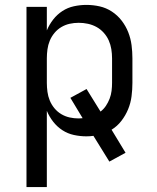

<svg xmlns="http://www.w3.org/2000/svg" viewBox="-20 -548 640 783"><path d="M88 215V-520H171V-424Q181 -448 197 -468.5Q213 -489 234.5 -503Q256 -517 281.5 -522.5Q307 -528 332 -528Q360 -528 386.5 -522Q413 -516 436 -501Q459 -486 476 -464Q493 -442 503 -416.5Q513 -391 516.5 -364Q520 -337 520 -310V-210Q520 -183 516.5 -155.5Q513 -128 502.5 -102.5Q492 -77 475 -55Q458 -33 435 -19L492 75L426 111L361 6Q354 7 347 7.5Q340 8 332 8Q307 8 281.5 2.5Q256 -3 234.5 -17Q213 -31 197 -51.5Q181 -72 171 -96V215ZM301 -65Q305 -65 309 -65.5Q313 -66 317 -66L267 -149L333 -185L390 -93Q403 -103 412 -116.5Q421 -130 427 -145.5Q433 -161 435 -177.5Q437 -194 437 -210V-310Q437 -329 434 -347.5Q431 -366 423.5 -383Q416 -400 403 -414.5Q390 -429 373.5 -438Q357 -447 338.5 -451Q320 -455 301 -455Q282 -455 264 -451Q246 -447 230 -437.5Q214 -428 202 -413.5Q190 -399 183 -382Q176 -365 173.5 -346.5Q171 -328 171 -310V-210Q171 -192 173.5 -173.5Q176 -155 183 -138Q190 -121 202 -106.5Q214 -92 230 -82.5Q246 -73 264 -69Q282 -65 301 -65Z"/></svg>

Font: Iosevka Aile
Style: Regular
Weight: 400
Designer: Belleve Invis
Foundry: Belleve Invis
Version: Version 28.0.1; ttfautohint (v1.8.4)